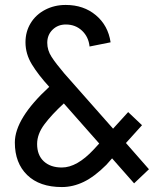

<svg xmlns="http://www.w3.org/2000/svg" viewBox="-20 -740 662 776"><path d="M582 -56 522 1 433 -100 410 -74Q362 -26 318.5 -5Q275 16 230 16Q140 16 90 -32.5Q40 -81 40 -164Q40 -261 179 -389Q135 -437 109 -479.5Q83 -522 83 -569Q83 -612 104 -646.5Q125 -681 162.5 -700.5Q200 -720 245 -720H246Q318 -720 367.5 -678.5Q417 -637 427 -569L342 -552Q338 -591 311.5 -616Q285 -641 246 -641Q214 -641 192.5 -620Q171 -599 171 -567Q171 -537 188.5 -510Q206 -483 240 -443L437 -220L498 -287L554 -234L489 -162ZM381 -160 238 -322Q189 -277 159.5 -237.5Q130 -198 130 -158Q130 -113 157 -88Q184 -63 230 -63Q291 -63 359 -136Z"/></svg>

Font: Akshar
Style: Regular
Weight: 400
Designer: Tall Chai
Foundry: Tall Chai
Version: Version 1.000